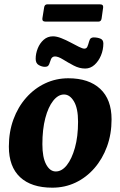

<svg xmlns="http://www.w3.org/2000/svg" viewBox="-20 -853 557 888"><path d="M222 15Q125 15 73 -33.5Q21 -82 21 -175Q21 -243 42 -300.5Q63 -358 101 -401Q139 -444 189 -467.5Q239 -491 296 -491Q391 -491 443.5 -442Q496 -393 496 -301Q496 -233 475 -175.5Q454 -118 416.5 -75Q379 -32 329.5 -8.5Q280 15 222 15ZM238 -60Q266 -60 289 -89Q312 -118 326.5 -169.5Q341 -221 341 -290Q341 -352 322 -384Q303 -416 276 -416Q249 -416 226 -387Q203 -358 189.5 -306.5Q176 -255 176 -186Q176 -125 193.5 -92.5Q211 -60 238 -60ZM145 -581Q145 -605 154.5 -629Q164 -653 182 -669Q200 -685 225 -685Q242 -685 263.5 -676.5Q285 -668 306.5 -656.5Q328 -645 345 -636.5Q362 -628 370 -628Q380 -628 384 -637Q388 -646 392 -661Q395 -672 400 -676Q405 -680 413 -680Q430 -680 444 -674.5Q458 -669 458 -652Q458 -623 447 -596.5Q436 -570 417 -553Q398 -536 374 -536Q347 -536 320.5 -550Q294 -564 271.5 -578Q249 -592 234 -592Q227 -592 221.5 -587.5Q216 -583 211 -566Q208 -555 203.5 -549.5Q199 -544 187 -544Q174 -544 159.5 -552Q145 -560 145 -581ZM184 -818Q186 -833 199 -833H442Q459 -833 457 -818L450 -768Q448 -753 435 -753H191Q174 -753 176 -768Z"/></svg>

Font: Alkatra
Style: Bold
Weight: 700
Designer: Suman Bhandary
Version: Version 1.100;gftools[0.9.22]